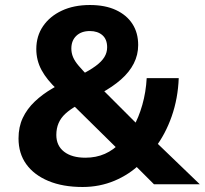

<svg xmlns="http://www.w3.org/2000/svg" viewBox="-20 -736 818 767"><path d="M310 11Q231 11 173.5 -13Q116 -37 85 -80Q54 -123 54 -183Q54 -229 71 -265Q88 -301 119 -330.5Q150 -360 190 -383L229 -406L210 -377Q167 -417 146 -456Q125 -495 125 -540Q125 -592 152 -631.5Q179 -671 227 -693.5Q275 -716 339 -716Q400 -716 443 -696Q486 -676 509 -640.5Q532 -605 532 -556Q532 -517 514.5 -482.5Q497 -448 463.5 -418.5Q430 -389 382 -363L377 -391L537 -231L512 -228Q534 -266 548.5 -317Q563 -368 566 -424H694Q691 -343 666 -271.5Q641 -200 599 -145L592 -179L778 0H595L512 -83H542Q497 -39 437.5 -14Q378 11 310 11ZM321 -106Q364 -106 399 -121.5Q434 -137 462 -167L460 -131L255 -333L317 -331L287 -314Q260 -299 241.5 -282Q223 -265 214 -244Q205 -223 205 -197Q205 -154 236 -130Q267 -106 321 -106ZM339 -612Q305 -612 285 -593Q265 -574 265 -542Q265 -524 272 -507.5Q279 -491 294.5 -473Q310 -455 333 -431L302 -436Q340 -456 363 -473Q386 -490 397 -508Q408 -526 408 -547Q408 -579 389 -595.5Q370 -612 339 -612Z"/></svg>

Font: Nunito Sans 10pt ExtraBold
Style: Regular
Weight: 800
Designer: Vernon Adams
Foundry: Vernon Adams
Version: Version 3.101;gftools[0.9.27]